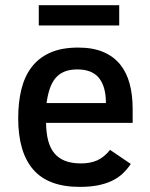

<svg xmlns="http://www.w3.org/2000/svg" viewBox="-20 -712 583 747"><path d="M159.2 -233.9Q159.7 -195.3 167.2 -165.8Q174.8 -136.2 190.9 -116.5Q207 -96.7 232.7 -86.4Q258.3 -76.2 295.9 -76.2Q331.1 -76.2 358.2 -88.1Q385.3 -100.1 408.2 -128.9L488.8 -74.2Q474.1 -52.2 456.1 -35.6Q438 -19 414.1 -7.8Q390.1 3.4 359.6 9.3Q329.1 15.1 290 15.1Q167.5 15.1 109.1 -52.5Q50.8 -120.1 50.8 -252Q50.8 -314 63.2 -364.5Q75.7 -415 103.3 -451.2Q130.9 -487.3 175.3 -507.1Q219.7 -526.9 284.2 -526.9Q341.3 -526.9 381.6 -509.8Q421.9 -492.7 447.3 -461.4Q472.7 -430.2 484.4 -386.2Q496.1 -342.3 496.1 -289.1V-233.9ZM392.1 -311Q392.1 -375 365.2 -408.4Q338.4 -441.9 280.8 -441.9Q251.5 -441.9 230.7 -433.3Q210 -424.8 196 -408.2Q182.1 -391.6 173.8 -367.2Q165.5 -342.8 161.1 -311ZM130.9 -612.8V-691.9H443.8V-612.8Z"/></svg>

Font: Lorenzo Sans Medium
Style: Regular
Weight: 500
Foundry: Intel Corporation
Version: Version 1.00; ttfautohint (v1.5)